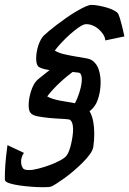

<svg xmlns="http://www.w3.org/2000/svg" viewBox="-30 -743 536 797"><path d="M281.2 -314.5Q293 -336.9 301.3 -365.2Q309.6 -393.6 309.6 -414.1Q309.6 -438.5 296.9 -441.4Q289.1 -442.4 271.5 -444.3Q260.7 -436.5 247.1 -425.3Q233.4 -414.1 218.8 -400.4Q204.1 -386.7 190.4 -372.1Q176.8 -357.4 166 -342.8Q175.8 -336.9 189.9 -332.5Q204.1 -328.1 219.7 -325.2Q235.4 -322.3 251.5 -319.8Q267.6 -317.4 281.2 -314.5ZM317.4 -640.6Q308.6 -637.7 293.5 -627Q278.3 -616.2 261.2 -601.1Q244.1 -585.9 227.1 -567.9Q210 -549.8 197.3 -533.2Q212.9 -523.4 235.8 -518.1Q258.8 -512.7 282.2 -508.8Q305.7 -504.9 325.2 -501.5Q344.7 -498 352.5 -492.2Q372.1 -478.5 379.9 -454.1Q387.7 -429.7 387.7 -401.4Q387.7 -359.4 374 -324.2Q365.2 -299.8 341.8 -281.2Q352.5 -262.7 356.9 -238.8Q361.3 -214.8 361.3 -189.5Q361.3 -174.8 360.4 -161.1Q359.4 -147.5 357.4 -133.8Q355.5 -120.1 343.3 -103Q331.1 -85.9 313.5 -68.4Q295.9 -50.8 275.9 -33.7Q255.9 -16.6 236.8 -2.9Q217.8 10.7 203.1 20Q188.5 29.3 182.6 31.2Q174.8 34.2 149.4 34.2Q128.9 34.2 102.1 32.2Q75.2 30.3 51.3 26.9Q27.3 23.4 10.3 18.1Q-6.8 12.7 -8.8 5.9Q-9.8 4.9 -9.8 2V-14.6Q-9.8 -30.3 -7.8 -59.6Q-5.9 -88.9 1 -140.6L69.3 -108.4Q62.5 -98.6 60.1 -89.8Q57.6 -81.1 57.6 -73.2Q57.6 -60.5 60.5 -53.7Q62.5 -49.8 64.5 -45.9Q68.4 -37.1 89.8 -37.1Q107.4 -37.1 131.3 -43.5Q155.3 -49.8 178.7 -58.6Q202.1 -67.4 220.7 -77.6Q239.3 -87.9 246.1 -96.7Q252 -104.5 256.8 -117.2Q261.7 -129.9 265.1 -145Q268.6 -160.2 271 -176.3Q273.4 -192.4 273.4 -206.1Q273.4 -222.7 269 -233.9Q264.6 -245.1 256.8 -247.1Q245.1 -249 222.2 -250Q199.2 -251 174.3 -253.4Q149.4 -255.9 127.9 -259.8Q106.4 -263.7 98.6 -272.5Q88.9 -281.2 88.9 -305.7Q88.9 -333 98.6 -363.8Q108.4 -394.5 122.1 -408.2Q129.9 -416 144.5 -427.2Q159.2 -438.5 175.8 -452.1Q160.2 -454.1 147.5 -458Q134.8 -461.9 128.9 -466.8Q120.1 -476.6 120.1 -501Q120.1 -513.7 122.6 -527.8Q125 -542 129.4 -555.2Q133.8 -568.4 140.1 -579.6Q146.5 -590.8 153.3 -596.7Q159.2 -602.5 173.8 -614.7Q188.5 -627 207 -641.1Q225.6 -655.3 246.6 -669.9Q267.6 -684.6 287.6 -696.3Q307.6 -708 323.7 -715.3Q339.8 -722.7 349.6 -722.7Q363.3 -722.7 381.3 -719.2Q399.4 -715.8 415.5 -710.9Q431.6 -706.1 444.3 -699.2Q457 -692.4 460.9 -685.5Q463.9 -678.7 467.8 -667Q470.7 -656.2 475.6 -638.2Q480.5 -620.1 486.3 -591.8L407.2 -575.2Q406.2 -587.9 398.4 -600.1Q390.6 -612.3 379.4 -622.1Q368.2 -631.8 355 -637.2Q341.8 -642.6 329.1 -642.6Q321.3 -642.6 317.4 -640.6Z"/></svg>

Font: Miniver
Style: Regular
Weight: 400
Designer: Dathan Boardman
Foundry: Open Window
Version: Version 1.000